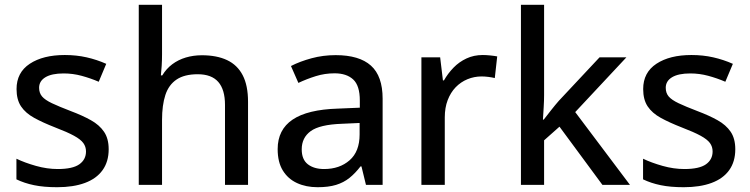

<svg xmlns="http://www.w3.org/2000/svg" viewBox="-20 -780 3165 810"><path d="M438.5 -150.4Q438.5 -98.1 412.8 -62.3Q387.2 -26.4 338.4 -8.3Q289.6 9.8 221.2 9.8Q164.6 9.8 123.5 1.2Q82.5 -7.3 49.3 -23.4V-110.4Q85 -93.3 131.8 -80.1Q178.7 -66.9 223.6 -66.9Q286.6 -66.9 314.7 -86.9Q342.8 -106.9 342.8 -141.1Q342.8 -161.1 331.5 -176.5Q320.3 -191.9 292.2 -207.3Q264.2 -222.7 211.9 -242.7Q160.6 -262.7 124.3 -282.7Q87.9 -302.7 68.8 -331.1Q49.8 -359.4 49.8 -404.3Q49.8 -474.1 105.7 -511Q161.6 -547.9 253.4 -547.9Q302.2 -547.9 345.5 -538.1Q388.7 -528.3 428.2 -510.7L396.5 -435.1Q361.3 -450.2 324.2 -460.2Q287.1 -470.2 248.5 -470.2Q198.2 -470.2 171.6 -454.1Q145 -438 145 -409.7Q145 -387.7 157.5 -373Q169.9 -358.4 199.2 -344.5Q228.5 -330.6 278.3 -311.5Q327.6 -293 363.5 -272.9Q399.4 -252.9 418.9 -224.1Q438.5 -195.3 438.5 -150.4Z M663.6 -759.8V-550.8Q663.6 -525.9 662.1 -502Q660.6 -478 658.7 -461.9H664.6Q681.6 -490.2 706.8 -509Q731.9 -527.8 763.9 -537.4Q795.9 -546.9 831.5 -546.9Q894.5 -546.9 938 -526.4Q981.4 -505.9 1003.9 -462.6Q1026.4 -419.4 1026.4 -350.6V0H929.2V-337.4Q929.2 -401.9 900.9 -434.3Q872.6 -466.8 814 -466.8Q758.3 -466.8 725.1 -444.6Q691.9 -422.4 677.7 -379.4Q663.6 -336.4 663.6 -273.9V0H565.4V-759.8Z M1396 -547.4Q1495.6 -547.4 1544.9 -503.2Q1594.2 -459 1594.2 -363.8V0H1523.9L1504.9 -78.1H1501Q1478.5 -48.8 1454.1 -29.3Q1429.7 -9.8 1397.7 0Q1365.7 9.8 1319.8 9.8Q1271 9.8 1232.9 -7.8Q1194.8 -25.4 1173.1 -60.8Q1151.4 -96.2 1151.4 -150.9Q1151.4 -232.9 1214.4 -275.4Q1277.3 -317.9 1405.3 -321.8L1498 -325.7V-356Q1498 -418.9 1470 -444.8Q1441.9 -470.7 1391.6 -470.7Q1350.1 -470.7 1312 -458.7Q1273.9 -446.8 1238.8 -430.2L1207.5 -501.5Q1245.6 -521 1294.2 -534.2Q1342.8 -547.4 1396 -547.4ZM1497.1 -261.2 1421.9 -257.8Q1328.6 -254.4 1290.8 -226.8Q1252.9 -199.2 1252.9 -149.9Q1252.9 -106.9 1278.8 -86.9Q1304.7 -66.9 1347.2 -66.9Q1412.6 -66.9 1454.8 -103.8Q1497.1 -140.6 1497.1 -212.9Z M2016.6 -547.9Q2031.2 -547.9 2048.3 -546.1Q2065.4 -544.4 2077.6 -542L2067.4 -450.7Q2055.7 -453.6 2040.3 -455.6Q2024.9 -457.5 2011.7 -457.5Q1980.5 -457.5 1952.1 -445.8Q1923.8 -434.1 1902.3 -411.9Q1880.9 -389.6 1868.7 -357.7Q1856.4 -325.7 1856.4 -284.7V0H1757.8V-538.1H1836.9L1848.6 -440.9H1853Q1869.6 -470.2 1893.3 -494.6Q1917 -519 1948 -533.4Q1979 -547.9 2016.6 -547.9Z M2275.4 -759.8V-378.9Q2275.4 -356.4 2273.7 -327.9Q2272 -299.3 2270.5 -275.4H2273.9Q2285.2 -290 2304 -314Q2322.8 -337.9 2337.4 -354.5L2509.3 -538.1H2622.6L2406.7 -307.1L2637.7 0H2521.5L2340.3 -245.6L2275.4 -188V0H2177.7V-759.8Z M3082 -150.4Q3082 -98.1 3056.4 -62.3Q3030.8 -26.4 2981.9 -8.3Q2933.1 9.8 2864.7 9.8Q2808.1 9.8 2767.1 1.2Q2726.1 -7.3 2692.9 -23.4V-110.4Q2728.5 -93.3 2775.4 -80.1Q2822.3 -66.9 2867.2 -66.9Q2930.2 -66.9 2958.3 -86.9Q2986.3 -106.9 2986.3 -141.1Q2986.3 -161.1 2975.1 -176.5Q2963.9 -191.9 2935.8 -207.3Q2907.7 -222.7 2855.5 -242.7Q2804.2 -262.7 2767.8 -282.7Q2731.4 -302.7 2712.4 -331.1Q2693.4 -359.4 2693.4 -404.3Q2693.4 -474.1 2749.3 -511Q2805.2 -547.9 2897 -547.9Q2945.8 -547.9 2989 -538.1Q3032.2 -528.3 3071.8 -510.7L3040 -435.1Q3004.9 -450.2 2967.8 -460.2Q2930.7 -470.2 2892.1 -470.2Q2841.8 -470.2 2815.2 -454.1Q2788.6 -438 2788.6 -409.7Q2788.6 -387.7 2801 -373Q2813.5 -358.4 2842.8 -344.5Q2872.1 -330.6 2921.9 -311.5Q2971.2 -293 3007.1 -272.9Q3043 -252.9 3062.5 -224.1Q3082 -195.3 3082 -150.4Z"/></svg>

Font: Open Sans Medium
Style: Regular
Weight: 500
Designer: Monotype Design Team
Foundry: Monotype Imaging Inc.
Version: Version 3.000